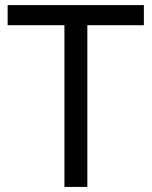

<svg xmlns="http://www.w3.org/2000/svg" viewBox="-20 -734 596 754"><path d="M323 0V-635H545V-714H10V-635H233V0Z"/></svg>

Font: Noto Sans Sinhala UI
Style: Regular
Weight: 400
Designer: Jelle Bosma - Monotype Design Team
Foundry: Monotype Imaging Inc.
Version: Version 2.006